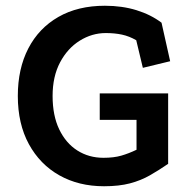

<svg xmlns="http://www.w3.org/2000/svg" viewBox="-20 -628 666 668"><path d="M565 -58Q533 -36 501.5 -18Q470 0 432 10Q394 20 342 20Q254 20 186.5 -18Q119 -56 80.5 -126.5Q42 -197 42 -294Q42 -389 78.5 -459.5Q115 -530 183 -569Q251 -608 345 -608Q405 -608 455 -592.5Q505 -577 542 -549L572 -415L477 -392L454 -488Q430 -502 404.5 -507.5Q379 -513 348 -513Q300 -513 257.5 -486.5Q215 -460 189 -411Q163 -362 163 -294Q163 -226 186 -178Q209 -130 249 -104.5Q289 -79 340 -79Q376 -79 402 -86.5Q428 -94 455 -107V-211H327V-303H565Z"/></svg>

Font: Podkova
Style: Bold
Weight: 700
Designer: Ilya Yudin
Foundry: Cyreal (www.cyreal.org)
Version: Version 2.102; ttfautohint (v1.8.1.43-b0c9)